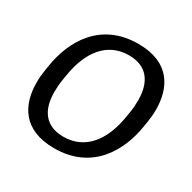

<svg xmlns="http://www.w3.org/2000/svg" viewBox="-152 -818 987 987"><g transform="rotate(30 341.5 -325.0)"><path d="M49.2 -310C45 -285 42.5 -259.2 42.5 -233.3C42.5 -105 100 15.8 289.2 15.8C515.8 15.8 608.3 -158.3 632.5 -310L637.5 -340C641.7 -365 644.2 -390.8 644.2 -416.7C644.2 -545 586.7 -665.8 397.5 -665.8C170.8 -665.8 78.3 -491.7 54.2 -340ZM300.8 -59.2C195 -59.2 145.8 -126.7 145.8 -236.7C145.8 -259.2 147.5 -284.2 151.7 -310L156.7 -340C180.8 -492.5 257.5 -590.8 385 -590.8C490.8 -590.8 540.8 -523.3 540.8 -412.5C540.8 -390 539.2 -365.8 535 -340L530 -310C505.8 -157.5 428.3 -59.2 300.8 -59.2Z"/></g></svg>

Font: Boon Medium
Style: Italic
Weight: 500
Italic angle: -9°
Designer: Sungsit Sawaiwan
Foundry: FontUni
Version: Version 3.0